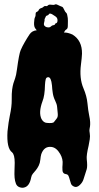

<svg xmlns="http://www.w3.org/2000/svg" viewBox="-20 -878 472 911"><path d="M162.1 -827.1Q166 -836.9 173.8 -838.9Q181.6 -840.8 186.5 -845.7Q191.4 -850.6 197.3 -849.1Q203.1 -847.7 207.5 -852.5Q211.9 -857.4 223.6 -855.5Q235.4 -853.5 240.2 -856.4Q245.1 -859.4 253.4 -855Q261.7 -850.6 266.1 -849.1Q270.5 -847.7 274.9 -845.7Q279.3 -843.8 284.2 -832.5Q289.1 -821.3 293.5 -817.9Q297.9 -814.5 298.8 -807.6Q302.7 -791 302.2 -779.3Q301.8 -767.6 301.8 -754.9Q301.8 -742.2 294.9 -738.3Q288.1 -734.4 283.2 -723.6Q300.8 -724.6 324.2 -713.9Q370.1 -685.5 369.1 -623Q368.2 -603.5 364.3 -573.2Q355.5 -506.8 376 -459Q391.6 -422.9 395 -387.7Q398.4 -352.5 402.8 -332Q407.2 -311.5 407.7 -299.3Q408.2 -287.1 407.2 -279.3Q406.2 -271.5 404.8 -265.1Q403.3 -258.8 405.8 -245.6Q408.2 -232.4 405.8 -216.8Q403.3 -201.2 400.4 -186.5Q389.6 -141.6 391.6 -123Q395.5 -89.8 391.6 -75.7Q387.7 -61.5 384.3 -52.7Q380.9 -43.9 376.5 -28.3Q372.1 -12.7 358.4 0Q344.7 12.7 332.5 7.8Q320.3 2.9 316.9 -6.3Q313.5 -15.6 311 -25.4Q308.6 -35.2 305.2 -43Q301.8 -50.8 293 -51.8Q277.3 -53.7 276.4 -69.8Q275.4 -85.9 276.9 -98.1Q278.3 -110.4 275.4 -123Q272.5 -135.7 265.6 -147.5Q248 -177.7 224.6 -180.7Q189.5 -185.5 175.8 -146.5Q172.9 -136.7 171.4 -120.6Q169.9 -104.5 163.6 -91.8Q157.2 -79.1 149.9 -70.3Q142.6 -61.5 136.2 -54.2Q129.9 -46.9 127.9 -36.1Q120.1 5.9 94.7 11.7Q85 14.6 72.8 10.3Q60.5 5.9 55.7 -6.3Q50.8 -18.6 49.3 -34.7Q47.9 -50.8 48.8 -69.3Q49.8 -87.9 49.8 -105.5Q49.8 -144.5 37.1 -155.3Q10.7 -174.8 15.6 -254.9Q20.5 -300.8 26.4 -328.1Q36.1 -373 35.6 -404.3Q35.2 -435.5 37.6 -453.1Q40 -470.7 43.5 -482.4Q46.9 -494.1 51.8 -506.8Q56.6 -519.5 60.5 -548.8Q70.3 -622.1 78.1 -640.1Q85.9 -658.2 97.2 -677.7Q108.4 -697.3 120.1 -714.8Q131.8 -732.4 154.3 -734.4Q153.3 -736.3 150.4 -739.3Q140.6 -749 141.6 -769.5Q142.6 -790 146 -795.9Q149.4 -801.8 148.9 -809.6Q148.4 -817.4 152.3 -820.3Q160.2 -824.2 162.1 -827.1ZM181.6 -397.5Q162.1 -344.7 176.8 -313.5Q186.5 -295.9 202.1 -294.9Q231.4 -292 236.3 -299.3Q241.2 -306.6 248.5 -314.9Q255.9 -323.2 253.9 -340.3Q252 -357.4 251 -370.6Q250 -383.8 241.7 -400.4Q233.4 -417 230.5 -436Q227.5 -455.1 226.6 -472.7Q222.7 -511.7 209 -511.7Q199.2 -511.7 196.8 -501.5Q194.3 -491.2 193.4 -474.6Q192.4 -423.8 181.6 -397.5ZM194.3 -793Q190.4 -786.1 191.4 -784.2Q192.4 -782.2 189.5 -771.5Q186.5 -760.7 190.9 -755.9Q195.3 -751 200.2 -749.5Q205.1 -748 211.4 -748Q217.8 -748 222.2 -752.9Q226.6 -757.8 232.9 -758.3Q239.3 -758.8 240.7 -762.7Q242.2 -766.6 244.1 -767.1Q246.1 -767.6 248 -768.6Q252.9 -771.5 252.9 -782.2Q252.9 -793.9 242.2 -800.8Q224.6 -813.5 218.3 -813.5Q211.9 -813.5 211.4 -810.1Q210.9 -806.6 204.6 -804.7Q198.2 -802.7 198.2 -801.3Q198.2 -799.8 194.3 -793Z"/></svg>

Font: Creepster Caps
Style: Regular
Weight: 400
Designer: Font Diner, Inc
Foundry: Font Diner, Inc
Version: Version 1.000